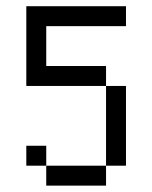

<svg xmlns="http://www.w3.org/2000/svg" viewBox="-20 -582 478 602"><path d="M62.5 -125H125V-62.5H62.5ZM125 -62.5H312.5V0H125ZM312.5 -312.5H375V-62.5H312.5ZM62.5 -562.5H375V-500H125V-375H312.5V-312.5H62.5Z"/></svg>

Font: Pixel Operator SC
Style: Regular
Weight: 400
Designer: Jayvee Enaguas (GrandChaos9000)
Foundry: The Grandoplex Project
Version: Version 1.4.1 (September 5, 2015)